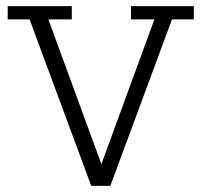

<svg xmlns="http://www.w3.org/2000/svg" viewBox="-20 -603 654 623"><path d="M276 0 76 -540H5V-583H213V-540H137L318 -46H300L481 -540H405V-583H609V-540H538L338 0Z"/></svg>

Font: Rokkitt Light
Style: Regular
Weight: 300
Version: Version 3.103